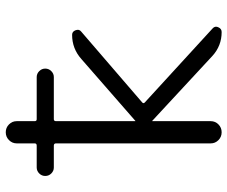

<svg xmlns="http://www.w3.org/2000/svg" viewBox="-82 -730 790 667"><g transform="rotate(-90 313.5 -397.0)"><path d="M64.5 -605.5Q52.7 -605.5 43.9 -614.3Q35.2 -623 35.2 -635.3Q35.2 -647.5 43.9 -656.2Q52.7 -665 64.5 -665H140.6Q148.4 -665 148.4 -671.9V-734.4Q148.4 -750 159.7 -761.2Q170.9 -772.5 187 -772.5Q203.1 -772.5 214.4 -761.2Q225.6 -750 225.6 -734.4V-671.9Q225.6 -665 232.4 -665H378.9Q390.6 -665 399.4 -656.2Q408.2 -647.5 408.2 -635.3Q408.2 -623 399.4 -614.3Q390.6 -605.5 378.9 -605.5H232.4Q225.6 -605.5 225.6 -597.7V-322.3Q225.6 -322.3 226.6 -322.3L441.4 -509.8Q477.5 -542 525.4 -542Q537.1 -542 541.5 -529.8Q545.9 -517.6 537.1 -510.7L291 -298.8Q285.2 -293.9 291 -289.1L546.9 -54.7Q553.7 -48.8 553.7 -42Q553.7 -38.1 551.8 -34.2Q546.9 -22.5 535.2 -22.5Q487.3 -22.5 452.1 -54.7L226.6 -263.7Q225.6 -263.7 225.6 -263.7V-60.5Q225.6 -44.9 214.4 -33.7Q203.1 -22.5 187 -22.5Q170.9 -22.5 159.7 -33.7Q148.4 -44.9 148.4 -60.5V-597.7Q148.4 -605.5 140.6 -605.5Z"/></g></svg>

Font: Gen Jyuu Gothic Normal
Style: Regular
Weight: 300
Designer: [Source Han Sans]
Ryoko NISHIZUKA  (kana & ideographs); Paul D. Hunt (Latin, Greek & Cyrillic); Wenlong ZHANG  (bopomofo
Version: Version 1.002.20150607